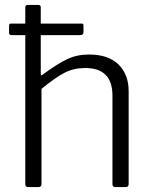

<svg xmlns="http://www.w3.org/2000/svg" viewBox="-20 -762 621 782"><path d="M504 -390V-13Q504 0 492 0H450Q438 0 438 -12V-373Q438 -485 327 -485Q281 -485 243.5 -466Q206 -447 149 -400V-12Q149 0 136 0H95Q83 0 83 -12V-619H27Q21 -619 19 -621.5Q17 -624 17 -630V-657Q17 -666 24 -666H83V-731Q83 -742 93 -742H136Q146 -742 146 -732V-666H313Q320 -666 320 -658V-630Q320 -619 306 -619H146V-462Q146 -450 155 -459Q215 -503 254.5 -521.5Q294 -540 343 -540Q421 -540 462.5 -499.5Q504 -459 504 -390Z"/></svg>

Font: Libre Franklin Light
Style: Regular
Weight: 300
Designer: Pablo Impallari, Rodrigo Fuenzalida
Foundry: Impallari Type
Version: Version 1.002; ttfautohint (v1.5)